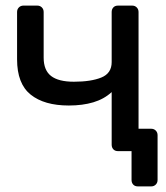

<svg xmlns="http://www.w3.org/2000/svg" viewBox="-20 -540 593 686"><path d="M473 126Q462 126 456 119.5Q450 113 450 103V0H413L380 -80H520Q530 -80 536.5 -73.5Q543 -67 543 -57V103Q543 113 536.5 119.5Q530 126 520 126ZM402 0Q391 0 385 -6.5Q379 -13 379 -23V-211Q352 -186 313.5 -174.5Q275 -163 226 -163Q138 -163 89.5 -202Q41 -241 41 -328V-497Q41 -507 47.5 -513.5Q54 -520 64 -520H113Q123 -520 129.5 -513.5Q136 -507 136 -497V-334Q136 -289 162.5 -268.5Q189 -248 244 -248Q305 -248 342 -263Q379 -278 379 -318V-497Q379 -507 385 -513.5Q391 -520 402 -520H452Q462 -520 468.5 -513.5Q475 -507 475 -497V-23Q475 -13 468.5 -6.5Q462 0 452 0Z"/></svg>

Font: RubikRegular
Style: Regular
Weight: 400
Designer: Hubert and Fischer
Foundry: Hubert and Fischer
Version: Version 2.300;gftools[0.9.30]